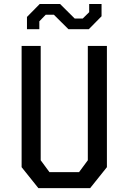

<svg xmlns="http://www.w3.org/2000/svg" viewBox="-20 -966 660 986"><path d="M177 0H443L529 -107.5V-730H431V-143L386 -82H234L189 -143V-730H91V-107.5ZM288.5 -945.5H184L118.5 -879V-816H182V-856.5L215 -890.5H256.5L331.5 -816H436L501.5 -882.5V-945.5H438V-903.5L405 -871H363.5Z"/></svg>

Font: Monaspace Krypton
Style: Regular
Weight: 400
Designer: Riley Cran & the Lettermatic Team
Foundry: Lettermatic
Version: Version 1.200 (Monaspace Krypton)